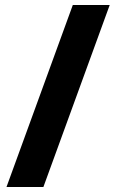

<svg xmlns="http://www.w3.org/2000/svg" viewBox="-20 -742 464 770"><path d="M420 -722H272L6 8H154Z"/></svg>

Font: Noto Sans Thai Looped UI Narrow ExtraBold
Style: Regular
Weight: 800
Width: 4
Designer: Cadson Demak Team
Foundry: Cadson Demak Co., Ltd.
Version: Version 1.000